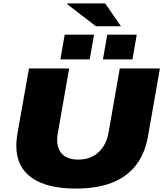

<svg xmlns="http://www.w3.org/2000/svg" viewBox="-20 -1087 952 1119"><path d="M422 12Q253 12 164 -51.5Q75 -115 75 -238Q75 -255 77 -273Q79 -291 82 -311L149 -688H383L317 -311Q315 -301 314 -291.5Q313 -282 313 -272Q313 -218 344 -187.5Q375 -157 436 -157Q508 -157 553.5 -199Q599 -241 612 -311L678 -688H912L843 -295Q825 -191 771.5 -123Q718 -55 631 -21.5Q544 12 422 12ZM332 -741 357 -885H528L503 -741ZM580 -741 605 -885H777L752 -741ZM539 -934 371 -1063 373 -1067H593L685 -934Z"/></svg>

Font: Archivo SemiExpanded Black
Style: Italic
Weight: 900
Width: 6
Italic angle: -10°
Designer: Hector Gatti
Foundry: Omnibus-Type
Version: Version 2.001